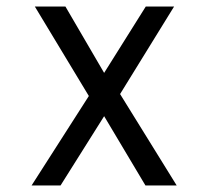

<svg xmlns="http://www.w3.org/2000/svg" viewBox="-20 -570 640 590"><path d="M253 -275 87 -550H181L300 -346L428 -550H515L349 -281L523 0H427L300 -213L166 0H77Z"/></svg>

Font: JuliaMono
Style: Regular
Weight: 400
Monospace: yes
Designer: cormullion
Foundry: corm
Version: Version 0.055; ttfautohint (v1.8.4)